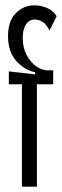

<svg xmlns="http://www.w3.org/2000/svg" viewBox="-20 -698 232 718"><path d="M62 0V-383H13V-431L111 -420V-428Q71 -436 40.5 -470.5Q10 -505 10 -563Q10 -619 39 -648.5Q68 -678 109 -678Q132 -678 155.5 -668.5Q179 -659 192 -637L165 -584Q154 -607 139.5 -616Q125 -625 111 -625Q89 -625 77 -606.5Q65 -588 65 -556Q65 -520 79.5 -492.5Q94 -465 115.5 -450Q137 -435 158 -435H179V-383H118V0Z"/></svg>

Font: Bricolage Grotesque 96pt Condensed ExtraLight
Style: Regular
Weight: 200
Width: 3
Designer: Mathieu Triay
Foundry: Atelier Triay
Version: Version 1.001; ttfautohint (v1.8.4.7-5d5b);gftools[0.9.33.de